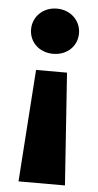

<svg xmlns="http://www.w3.org/2000/svg" viewBox="-52 -579 392 766"><g transform="rotate(5 144.5 -196.0)"><path d="M145 -546C89 -546 49 -505 49 -455C49 -404 89 -365 145 -365C201 -365 241 -404 241 -455C241 -505 201 -546 145 -546ZM207 -295H83L52 154H238Z"/></g></svg>

Font: AWKNG-Font
Style: Bold
Weight: 700
Designer: Awakening Church
Foundry: Awakening Church
Version: Version 1.700;PS 001.700;hotconv 1.0.88;makeotf.lib2.5.64775